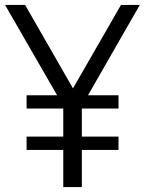

<svg xmlns="http://www.w3.org/2000/svg" viewBox="-26 -760 588 780"><path d="M82 -151V-205H231V-319H82V-373H206L-5.5 -740H76L270.5 -401L465.5 -740H542L331.5 -373H455.5V-319H306.5V-205H455.5V-151H306.5V0H231V-151Z"/></svg>

Font: Encode Sans Cnd
Style: Regular
Weight: 400
Width: 3
Designer: Multiple Designers
Foundry: Impallari Type
Version: Version 3.002; ttfautohint (v1.8.3) -l 8 -r 50 -G 200 -x 14 